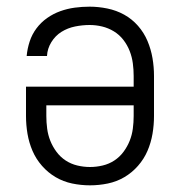

<svg xmlns="http://www.w3.org/2000/svg" viewBox="-20 -548 540 576"><path d="M250 8Q223 8 196.5 2.5Q170 -3 147 -16.5Q124 -30 106 -50.5Q88 -71 77.5 -95.5Q67 -120 62.5 -146.5Q58 -173 58 -200V-288H381V-320Q381 -339 378.5 -358Q376 -377 369 -395Q362 -413 350 -428.5Q338 -444 321.5 -454Q305 -464 286.5 -468.5Q268 -473 249 -473Q227 -473 205 -468.5Q183 -464 164.5 -452.5Q146 -441 134 -421.5Q122 -402 121 -380H60Q62 -402 69 -423.5Q76 -445 89.5 -463Q103 -481 121.5 -494Q140 -507 161 -514.5Q182 -522 204 -525Q226 -528 249 -528Q275 -528 302 -522.5Q329 -517 352.5 -504Q376 -491 394 -470.5Q412 -450 422.5 -425Q433 -400 437.5 -373.5Q442 -347 442 -320V-200Q442 -173 437.5 -146.5Q433 -120 422.5 -95.5Q412 -71 394 -50.5Q376 -30 353 -16.5Q330 -3 303.5 2.5Q277 8 250 8ZM250 -47Q269 -47 288 -51.5Q307 -56 323 -66.5Q339 -77 350.5 -92.5Q362 -108 369 -125.5Q376 -143 378.5 -162Q381 -181 381 -200V-232H119V-200Q119 -181 121.5 -162Q124 -143 131 -125.5Q138 -108 149.5 -92.5Q161 -77 177 -66.5Q193 -56 212 -51.5Q231 -47 250 -47Z"/></svg>

Font: Iosevka Custom Light
Style: Regular
Weight: 300
Monospace: yes
Designer: Belleve Invis
Foundry: Belleve Invis
Version: Version 27.3.5